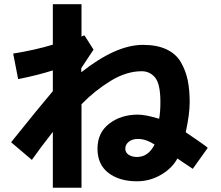

<svg xmlns="http://www.w3.org/2000/svg" viewBox="-20 -835 1040 903"><path d="M569.3 -135.7Q569.3 -117.2 585.4 -106.9Q601.6 -96.7 624 -96.7Q677.7 -96.7 707 -155.3Q666 -181.6 628.9 -181.6Q602.5 -181.6 585.9 -168.5Q569.3 -155.3 569.3 -135.7ZM32.2 -166Q166 -333 228.5 -406.2V-503.9Q154.3 -480.5 65.4 -462.9L42 -583Q149.4 -600.6 228.5 -625V-815.4H363.3V-663.1L377 -668.9L419.9 -601.6L362.3 -514.6V-495.1Q525.4 -624 652.3 -624Q717.8 -624 762.7 -603Q807.6 -582 830.6 -542.5Q853.5 -502.9 862.8 -458Q872.1 -413.1 872.1 -354.5Q872.1 -297.9 853.5 -212.9Q884.8 -192.4 908.7 -175.3Q932.6 -158.2 945.3 -149.4L957 -139.6L886.7 -41Q823.2 -83 814.5 -89.8Q789.1 -43 736.8 -12.7Q684.6 17.6 624 17.6Q541 17.6 489.7 -22Q438.5 -61.5 438.5 -135.7Q438.5 -210.9 493.7 -253.4Q548.8 -295.9 628.9 -295.9Q664.1 -295.9 728.5 -276.4Q734.4 -309.6 734.4 -354.5Q734.4 -440.4 709.5 -470.2Q684.6 -500 646.5 -500Q574.2 -500 499.5 -454.1Q424.8 -408.2 363.3 -344.7V47.9H228.5V-214.8Q162.1 -129.9 129.9 -83Z"/></svg>

Font: Gothic A1 ExtraBold
Style: Regular
Weight: 800
Designer: HanYang I&C Co.,Ltd.
Foundry: HanYang I&C Co.,Ltd.
Version: Version 2.50